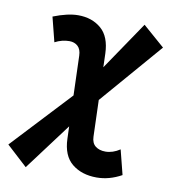

<svg xmlns="http://www.w3.org/2000/svg" viewBox="-89 -784 781 874"><g transform="rotate(10 301.5 -347.0)"><path d="M88.4 19.5 -7.3 -68.4 246.1 -339.8 240.2 -522.5Q239.3 -552.2 223.9 -566.2Q208.5 -580.1 185.1 -580.1Q150.9 -580.1 118.2 -563L89.4 -676.8Q156.2 -703.1 204.1 -703.1Q268.6 -703.1 310.8 -666.7Q353 -630.4 355.5 -552.2L357.4 -489.7L508.8 -712.9L609.4 -625L362.8 -339.4L368.2 -170.9Q369.1 -141.1 387 -127.2Q404.8 -113.3 433.1 -113.3Q466.8 -113.3 500 -135.3L528.8 -21.5Q472.2 9.8 414.1 9.8Q344.7 9.8 300 -26.6Q255.4 -63 252.9 -141.1L251 -197.8Z"/></g></svg>

Font: Cascadia Mono
Style: Bold Italic
Weight: 700
Italic angle: -10°
Monospace: yes
Designer: Aaron Bell
Foundry: Saja Typeworks
Version: Version 2404.023; ttfautohint (v1.8.4)